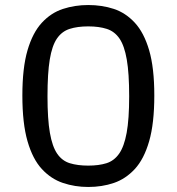

<svg xmlns="http://www.w3.org/2000/svg" viewBox="-20 -730 703 764"><path d="M331 14Q278 14 230.5 -2Q183 -18 146.5 -57.5Q110 -97 89.5 -168Q69 -239 69 -350Q69 -460 89.5 -530Q110 -600 146.5 -639.5Q183 -679 230.5 -694.5Q278 -710 331 -710Q386 -710 433 -694.5Q480 -679 516.5 -639.5Q553 -600 573.5 -530Q594 -460 594 -350Q594 -239 573.5 -168Q553 -97 516.5 -57.5Q480 -18 433 -2Q386 14 331 14ZM331 -71Q373 -71 403.5 -80.5Q434 -90 454 -118.5Q474 -147 484 -201.5Q494 -256 494 -347Q494 -438 484.5 -493Q475 -548 455.5 -576.5Q436 -605 405 -615Q374 -625 331 -625Q288 -625 257 -615Q226 -605 206.5 -576.5Q187 -548 178 -493Q169 -438 169 -347Q169 -256 178.5 -201.5Q188 -147 207.5 -118.5Q227 -90 258 -80.5Q289 -71 331 -71Z"/></svg>

Font: Ruda Medium
Style: Regular
Weight: 500
Version: Version 2.001